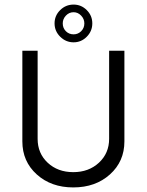

<svg xmlns="http://www.w3.org/2000/svg" viewBox="-20 -819 647 847"><path d="M304.7 -632.3Q270.5 -632.3 245.6 -657Q220.7 -681.6 220.7 -715.8Q220.7 -750 245.4 -774.4Q270 -798.8 304.7 -798.8Q338.4 -798.8 362.8 -774.4Q387.2 -750 387.2 -715.8Q387.2 -681.6 362.8 -657Q338.4 -632.3 304.7 -632.3ZM304.7 -667.5Q324.2 -667.5 338.1 -681.4Q352.1 -695.3 352.1 -715.8Q352.1 -735.4 337.9 -750.2Q323.7 -765.1 304.7 -765.1Q284.7 -765.1 270.8 -750.2Q256.8 -735.4 256.8 -715.8Q256.8 -695.3 270.5 -681.4Q284.2 -667.5 304.7 -667.5ZM303.2 7.8Q205.6 7.8 142.1 -49.6Q78.6 -106.9 78.6 -195.3V-595.2H146V-206.5Q146 -142.6 190.4 -101.1Q234.9 -59.6 303.2 -59.6Q371.6 -59.6 416.5 -101.3Q461.4 -143.1 461.4 -206.5V-595.2H528.8V-195.3Q528.8 -106.9 465.1 -49.6Q401.4 7.8 303.2 7.8Z"/></svg>

Font: Now
Style: Regular
Weight: 400
Designer: Alfredo Marco Pradil
Foundry: Alfredo Marco Pradil
Version: Version 1.200;hotconv 1.0.109;makeotfexe 2.5.65596